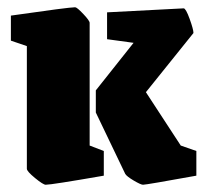

<svg xmlns="http://www.w3.org/2000/svg" viewBox="-20 -496 565 529"><path d="M54 -31V-369L10 -384V-453Q170 -476 187 -476Q192 -476 209.5 -457.5Q227 -439 227 -433V-95L266 -80V-12Q122 13 106 13Q99 13 76.5 -5.5Q54 -24 54 -31ZM325 -17 244 -186V-247L348 -378L275 -388V-462L486 -473Q492 -473 502.5 -444Q513 -415 513 -405L382 -242L478 -95L521 -80V-12Q383 13 374 13Q368 13 348.5 1.5Q329 -10 325 -17Z"/></svg>

Font: Grenze Black
Style: Regular
Weight: 900
Designer: Renata Polastri
Foundry: Omnibus-Type
Version: Version 1.002; ttfautohint (v1.8)